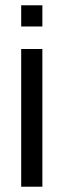

<svg xmlns="http://www.w3.org/2000/svg" viewBox="-20 -705 240 725"><path d="M60 -605V-685H140V-605ZM60 0V-520H140V0Z"/></svg>

Font: Homenaje
Style: Regular
Weight: 400
Designer: Constanza Artigas Preller, Agustina Mingote
Foundry: Constanza Artigas Preller, Agustina Mingote
Version: Version 1.100